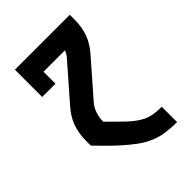

<svg xmlns="http://www.w3.org/2000/svg" viewBox="-215 -617 930 930"><g transform="rotate(-45 250.0 -152.5)"><path d="M437 215Q400 215 362.5 210Q325 205 291 190Q257 175 227 152.5Q197 130 169 105Q141 80 114.5 53.5Q88 27 62 0V-35Q62 -59 66 -82.5Q70 -106 78 -128Q86 -150 99 -170Q112 -190 128 -208L279 -381Q286 -388 291 -397Q296 -406 300 -415H153V-333H62V-520H438V-485Q438 -461 434 -437.5Q430 -414 422 -392Q414 -370 401 -350Q388 -330 372 -312L221 -139Q203 -119 195 -93Q187 -67 186 -40Q204 -22 222 -4Q240 14 258 31.5Q276 49 296 65Q316 81 338.5 92Q361 103 386.5 106.5Q412 110 437 110H438V215Z"/></g></svg>

Font: Iosevka Curly Slab Extrabold
Style: Regular
Weight: 800
Monospace: yes
Designer: Belleve Invis
Foundry: Belleve Invis
Version: Version 22.1.2; ttfautohint (v1.8.4)